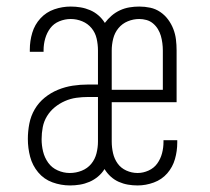

<svg xmlns="http://www.w3.org/2000/svg" viewBox="-20 -558 640 586"><path d="M194 8Q166 8 140 -1.5Q114 -11 96.5 -32Q79 -53 72 -79.5Q65 -106 65 -134Q65 -157 69.5 -180.5Q74 -204 86 -224.5Q98 -245 116.5 -260Q135 -275 157 -284Q179 -293 202 -296.5Q225 -300 249 -300H279V-404Q279 -422 275 -440Q271 -458 259.5 -472Q248 -486 231 -493Q214 -500 196 -500Q178 -500 161 -493Q144 -486 133.5 -472Q123 -458 118 -440.5Q113 -423 113 -405Q113 -404 113 -402.5Q113 -401 113 -400H71Q71 -402 71 -404Q71 -406 71 -407Q71 -433 78.5 -458Q86 -483 103.5 -502Q121 -521 145.5 -529.5Q170 -538 196 -538Q211 -538 226 -535.5Q241 -533 255 -527Q269 -521 280.5 -511Q292 -501 300 -488Q309 -500 320.5 -510Q332 -520 346 -526.5Q360 -533 375 -535.5Q390 -538 405 -538Q422 -538 438.5 -534.5Q455 -531 469 -521.5Q483 -512 493 -498.5Q503 -485 509 -469.5Q515 -454 517 -437.5Q519 -421 519 -404V-246H321V-126Q321 -108 325 -90.5Q329 -73 339 -59Q349 -45 365.5 -37.5Q382 -30 400 -30Q417 -30 433.5 -37.5Q450 -45 460 -59Q470 -73 474.5 -90Q479 -107 479 -125Q479 -126 479 -127.5Q479 -129 479 -130H521Q521 -128 521 -126Q521 -124 521 -123Q521 -97 514 -72.5Q507 -48 490.5 -29Q474 -10 449.5 -1Q425 8 400 8Q385 8 370.5 5.5Q356 3 342.5 -3Q329 -9 318 -19Q307 -29 299 -42Q291 -29 279 -19Q267 -9 253 -3Q239 3 224 5.5Q209 8 194 8ZM321 -284H477V-404Q477 -415 475.5 -426.5Q474 -438 471 -448.5Q468 -459 462 -469Q456 -479 447 -486.5Q438 -494 427 -497Q416 -500 405 -500Q387 -500 370 -493Q353 -486 341.5 -472Q330 -458 325.5 -440Q321 -422 321 -404ZM193 -30Q212 -30 229.5 -37Q247 -44 258.5 -58Q270 -72 274.5 -90Q279 -108 279 -126V-262H249Q231 -262 213 -259.5Q195 -257 178 -249.5Q161 -242 147 -230.5Q133 -219 123.5 -203.5Q114 -188 110.5 -170Q107 -152 107 -133Q107 -114 111.5 -95.5Q116 -77 127 -61.5Q138 -46 156 -38Q174 -30 193 -30Z"/></svg>

Font: Iosevka Curly Slab XLtEx
Style: Regular
Weight: 200
Width: 7
Monospace: yes
Designer: Belleve Invis
Foundry: Belleve Invis
Version: Version 11.1.0; ttfautohint (v1.8.3)